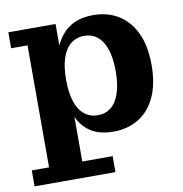

<svg xmlns="http://www.w3.org/2000/svg" viewBox="-80 -598 823 865"><g transform="rotate(-10 331.5 -166.0)"><path d="M403 10Q331 10 288.5 -23.5Q246 -57 228 -117Q210 -177 210 -256L201 -257Q201 -335 221.5 -395Q242 -455 286.5 -489Q331 -523 402 -523Q468 -523 517.5 -492.5Q567 -462 595 -403Q623 -344 623 -256Q623 -170 595.5 -110.5Q568 -51 518 -20.5Q468 10 403 10ZM346 -75Q381 -75 406.5 -95.5Q432 -116 445.5 -157Q459 -198 459 -256Q459 -316 445.5 -356.5Q432 -397 406.5 -417.5Q381 -438 346 -438Q311 -438 285 -417.5Q259 -397 245.5 -356.5Q232 -316 232 -256Q232 -198 245.5 -157Q259 -116 285 -95.5Q311 -75 346 -75ZM9 191V118H88V-440H13V-513H229V-336L218 -261L240 -154V118H379V191Z"/></g></svg>

Font: Montagu Slab 144pt SemiBold
Style: Regular
Weight: 600
Version: Version 1.000